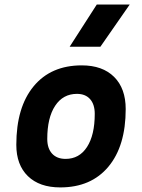

<svg xmlns="http://www.w3.org/2000/svg" viewBox="-20 -815 626 845"><path d="M245.1 9.8Q153.8 9.8 102.8 -39.8Q51.8 -89.4 51.8 -177.7Q51.8 -342.8 127.9 -435.1Q204.1 -527.3 339.8 -527.3Q431.2 -527.3 482.2 -476.6Q533.2 -425.8 533.2 -335Q533.2 -172.4 457 -81.3Q380.9 9.8 245.1 9.8ZM268.6 -115.7Q329.1 -115.7 363 -168.2Q397 -220.7 397 -314Q397 -355.5 376.5 -378.7Q356 -401.9 318.8 -401.9Q257.3 -401.9 222.7 -349.4Q188 -296.9 188 -203.6Q188 -162.1 209.2 -138.9Q230.5 -115.7 268.6 -115.7ZM286.6 -609.4 405.8 -794.9H550.8L421.9 -609.4Z"/></svg>

Font: Cascadia Mono
Style: Bold Italic
Weight: 700
Italic angle: -10°
Monospace: yes
Designer: Aaron Bell
Foundry: Saja Typeworks
Version: Version 2404.023; ttfautohint (v1.8.4)